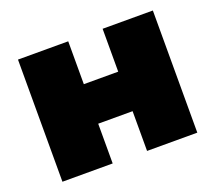

<svg xmlns="http://www.w3.org/2000/svg" viewBox="-98 -678 906 808"><g transform="rotate(-20 355.0 -273.5)"><path d="M53 0V-547H278V-355H432V-547H657V0H432V-178H278V0Z"/></g></svg>

Font: Montserrat Black
Style: Regular
Weight: 900
Designer: Julieta Ulanovsky
Foundry: Julieta Ulanovsky
Version: Version 9.000; ttfautohint (v1.8.4.7-5d5b)